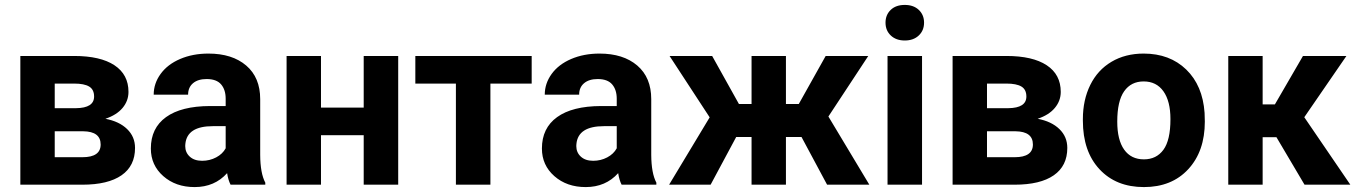

<svg xmlns="http://www.w3.org/2000/svg" viewBox="-20 -758 5562 788"><path d="M63.5 0V-528.3H284.2Q392.1 -528.3 449.7 -490.2Q507.3 -452.1 507.3 -380.9Q507.3 -344.2 483.2 -315.2Q459 -286.1 412.6 -270.5Q469.2 -259.8 501.7 -228.3Q534.2 -196.8 534.2 -150.9Q534.2 -77.1 478.8 -38.6Q423.3 0 317.9 0ZM204.6 -219.2V-112.8H318.4Q393.1 -112.8 393.1 -165Q393.1 -218.3 321.8 -219.2ZM204.6 -314H292Q366.2 -314.9 366.2 -361.8Q366.2 -390.6 345.9 -402.8Q325.7 -415 284.2 -415H204.6Z M926.3 0Q916.5 -19 912.1 -47.4Q860.8 9.8 778.8 9.8Q701.2 9.8 650.1 -35.2Q599.1 -80.1 599.1 -148.4Q599.1 -232.4 661.4 -277.3Q723.6 -322.3 841.3 -322.8H906.2V-353Q906.2 -389.6 887.5 -411.6Q868.7 -433.6 828.1 -433.6Q792.5 -433.6 772.2 -416.5Q752 -399.4 752 -369.6H610.8Q610.8 -415.5 639.2 -454.6Q667.5 -493.7 719.2 -515.9Q771 -538.1 835.4 -538.1Q933.1 -538.1 990.5 -489Q1047.9 -439.9 1047.9 -351.1V-122.1Q1048.3 -46.9 1068.8 -8.3V0ZM809.6 -98.1Q840.8 -98.1 867.2 -112.1Q893.6 -126 906.2 -149.4V-240.2H853.5Q747.6 -240.2 740.7 -167L740.2 -158.7Q740.2 -132.3 758.8 -115.2Q777.3 -98.1 809.6 -98.1Z M1614.3 0H1472.7V-203.1H1297.4V0H1156.2V-528.3H1297.4V-316.4H1472.7V-528.3H1614.3Z M2162.1 -415H1992.7V0H1851.1V-415H1684.6V-528.3H2162.1Z M2531.2 0Q2521.5 -19 2517.1 -47.4Q2465.8 9.8 2383.8 9.8Q2306.2 9.8 2255.1 -35.2Q2204.1 -80.1 2204.1 -148.4Q2204.1 -232.4 2266.4 -277.3Q2328.6 -322.3 2446.3 -322.8H2511.2V-353Q2511.2 -389.6 2492.4 -411.6Q2473.6 -433.6 2433.1 -433.6Q2397.5 -433.6 2377.2 -416.5Q2356.9 -399.4 2356.9 -369.6H2215.8Q2215.8 -415.5 2244.1 -454.6Q2272.5 -493.7 2324.2 -515.9Q2376 -538.1 2440.4 -538.1Q2538.1 -538.1 2595.5 -489Q2652.8 -439.9 2652.8 -351.1V-122.1Q2653.3 -46.9 2673.8 -8.3V0ZM2414.6 -98.1Q2445.8 -98.1 2472.2 -112.1Q2498.5 -126 2511.2 -149.4V-240.2H2458.5Q2352.5 -240.2 2345.7 -167L2345.2 -158.7Q2345.2 -132.3 2363.8 -115.2Q2382.3 -98.1 2414.6 -98.1Z M3269.5 -195.8H3205.6V0H3064.5V-195.8H3001.5L2896.5 0H2726.1L2892.6 -276.4L2728 -528.3H2902.8L3012.7 -331.1H3064.5V-528.3H3205.6V-331.1H3258.3L3368.7 -528.3H3543.5L3379.9 -279.8L3547.9 0H3374.5Z M3764.2 0H3622.6V-528.3H3764.2ZM3614.3 -665Q3614.3 -696.8 3635.5 -717.3Q3656.7 -737.8 3693.4 -737.8Q3729.5 -737.8 3751 -717.3Q3772.5 -696.8 3772.5 -665Q3772.5 -632.8 3750.7 -612.3Q3729 -591.8 3693.4 -591.8Q3657.7 -591.8 3636 -612.3Q3614.3 -632.8 3614.3 -665Z M3889.6 0V-528.3H4110.4Q4218.3 -528.3 4275.9 -490.2Q4333.5 -452.1 4333.5 -380.9Q4333.5 -344.2 4309.3 -315.2Q4285.2 -286.1 4238.8 -270.5Q4295.4 -259.8 4327.9 -228.3Q4360.4 -196.8 4360.4 -150.9Q4360.4 -77.1 4304.9 -38.6Q4249.5 0 4144 0ZM4030.8 -219.2V-112.8H4144.5Q4219.2 -112.8 4219.2 -165Q4219.2 -218.3 4147.9 -219.2ZM4030.8 -314H4118.2Q4192.4 -314.9 4192.4 -361.8Q4192.4 -390.6 4172.1 -402.8Q4151.9 -415 4110.4 -415H4030.8Z M4424.3 -269Q4424.3 -347.7 4454.6 -409.2Q4484.9 -470.7 4541.7 -504.4Q4598.6 -538.1 4673.8 -538.1Q4780.8 -538.1 4848.4 -472.7Q4916 -407.2 4923.8 -294.9L4924.8 -258.8Q4924.8 -137.2 4856.9 -63.7Q4789.1 9.8 4674.8 9.8Q4560.5 9.8 4492.4 -63.5Q4424.3 -136.7 4424.3 -262.7ZM4565.4 -258.8Q4565.4 -183.6 4593.8 -143.8Q4622.1 -104 4674.8 -104Q4726.1 -104 4754.9 -143.3Q4783.7 -182.6 4783.7 -269Q4783.7 -342.8 4754.9 -383.3Q4726.1 -423.8 4673.8 -423.8Q4622.1 -423.8 4593.8 -383.5Q4565.4 -343.3 4565.4 -258.8Z M5218.8 -194.8H5162.1V0H5021V-528.3H5162.1V-329.6H5212.4L5327.6 -528.3H5505.9L5333 -276.9L5522 0H5334Z"/></svg>

Font: RobotoInd
Style: Bold
Weight: 700
Designer: Google
Version: Version 2.001150; 2014